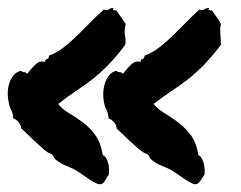

<svg xmlns="http://www.w3.org/2000/svg" viewBox="-30 -450 617 492"><path d="M515.6 -419.9Q520.5 -412.1 523.4 -408.7Q526.4 -405.3 527.8 -402.8Q529.3 -400.4 531.2 -397.5Q533.2 -394.5 536.1 -388.7Q534.2 -378.9 534.2 -372.6Q534.2 -366.2 534.7 -361.3Q535.2 -356.4 535.6 -350.6Q536.1 -344.7 536.1 -335Q509.8 -300.8 489.7 -280.8Q469.7 -260.7 450.7 -246.1Q431.6 -231.4 411.1 -217.8Q390.6 -204.1 363.3 -183.6Q375 -169.9 392.1 -159.7Q409.2 -149.4 426.8 -136.2Q444.3 -123 459 -103.5Q473.6 -84 478.5 -51.8Q484.4 -51.8 490.2 -37.1Q496.1 -22.5 494.1 -2.9Q489.3 3.9 484.9 11.2Q480.5 18.6 474.6 21.5Q469.7 23.4 461.4 19.5Q453.1 15.6 442.9 8.8Q432.6 2 422.4 -5.4Q412.1 -12.7 402.3 -17.6Q391.6 -22.5 380.9 -26.9Q370.1 -31.2 360.4 -39.1Q355.5 -42 353 -47.9Q350.6 -53.7 345.7 -55.7Q336.9 -58.6 327.1 -66.9Q317.4 -75.2 307.1 -84.5Q296.9 -93.8 287.1 -103.5Q277.3 -113.3 268.6 -121.1Q269.5 -127.9 262.7 -136.2Q255.9 -144.5 248 -146.5Q248 -158.2 243.2 -167.5Q238.3 -176.8 236.3 -188.5Q231.4 -216.8 240.2 -240.2Q249 -263.7 267.6 -268.6Q273.4 -264.6 276.9 -265.1Q280.3 -265.6 285.2 -260.7Q293.9 -273.4 306.2 -284.7Q318.4 -295.9 330.1 -291Q331.1 -298.8 335 -298.8Q338.9 -298.8 340.8 -307.6Q360.4 -314.5 378.9 -329.1Q397.5 -343.8 415 -360.8Q432.6 -377.9 449.2 -395Q465.8 -412.1 481.4 -425.8Q487.3 -421.9 493.2 -425.8Q499 -429.7 505.9 -429.7Q503.9 -425.8 504.9 -424.8Q505.9 -423.8 507.8 -423.8Q509.8 -423.8 512.2 -423.3Q514.6 -422.9 515.6 -419.9ZM233.4 -51.8Q240.2 -51.8 245.6 -37.1Q251 -22.5 249 -2.9Q244.1 3.9 240.2 11.2Q236.3 18.6 230.5 21.5Q224.6 23.4 216.3 19.5Q208 15.6 197.8 8.8Q187.5 2 177.2 -5.4Q167 -12.7 157.2 -17.6Q146.5 -22.5 135.7 -26.9Q125 -31.2 115.2 -39.1Q110.4 -42 107.9 -47.9Q105.5 -53.7 100.6 -55.7Q91.8 -58.6 82.5 -66.9Q73.2 -75.2 63 -84.5Q52.7 -93.8 43 -103.5Q33.2 -113.3 24.4 -121.1Q24.4 -127.9 18.1 -136.2Q11.7 -144.5 3.9 -146.5Q3.9 -158.2 -1 -167.5Q-5.9 -176.8 -7.8 -188.5Q-13.7 -216.8 -4.9 -240.2Q3.9 -263.7 23.4 -268.6Q28.3 -264.6 31.7 -265.1Q35.2 -265.6 40 -260.7Q48.8 -273.4 61 -284.7Q73.2 -295.9 85 -291Q86.9 -298.8 90.8 -298.8Q94.7 -298.8 95.7 -307.6Q115.2 -314.5 133.8 -329.1Q152.3 -343.8 169.9 -360.8Q187.5 -377.9 204.1 -395Q220.7 -412.1 236.3 -425.8Q243.2 -421.9 248.5 -425.8Q253.9 -429.7 260.7 -429.7Q258.8 -425.8 259.8 -424.8Q260.7 -423.8 262.7 -423.8Q264.6 -423.8 267.1 -423.3Q269.5 -422.9 270.5 -419.9Q275.4 -412.1 278.3 -408.7Q281.2 -405.3 282.7 -402.8Q284.2 -400.4 286.1 -397.5Q288.1 -394.5 292 -388.7Q290 -378.9 289.6 -372.6Q289.1 -366.2 290 -361.3Q291 -356.4 291.5 -350.6Q292 -344.7 291 -335Q264.6 -300.8 244.6 -280.8Q224.6 -260.7 205.6 -246.1Q186.5 -231.4 166 -217.8Q145.5 -204.1 119.1 -183.6Q129.9 -169.9 147.5 -159.7Q165 -149.4 182.6 -136.2Q200.2 -123 214.4 -103.5Q228.5 -84 233.4 -51.8Z"/></svg>

Font: Permanent Marker
Style: Regular
Weight: 400
Designer: Font Diner, Inc
Foundry: Font Diner, Inc
Version: Version 1.000